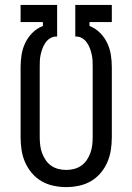

<svg xmlns="http://www.w3.org/2000/svg" viewBox="-20 -755 540 783"><path d="M250 8Q224 8 198 2.5Q172 -3 149.5 -16Q127 -29 110 -49Q93 -69 82.5 -93Q72 -117 68 -143Q64 -169 64 -195V-481Q64 -507 68 -532Q72 -557 83 -580Q94 -603 112.5 -621.5Q131 -640 155 -649V-665H64V-735H213V-606H209Q196 -606 184.5 -599Q173 -592 165.5 -581Q158 -570 153.5 -558Q149 -546 146 -533Q143 -520 142.5 -507Q142 -494 142 -481V-195Q142 -179 144 -162.5Q146 -146 151.5 -131Q157 -116 166 -102.5Q175 -89 188.5 -79.5Q202 -70 218 -66Q234 -62 250 -62Q266 -62 282 -66Q298 -70 311.5 -79.5Q325 -89 334 -102.5Q343 -116 348.5 -131Q354 -146 356 -162.5Q358 -179 358 -195V-481Q358 -494 357.5 -507Q357 -520 354 -533Q351 -546 346.5 -558Q342 -570 334.5 -581Q327 -592 315.5 -599Q304 -606 291 -606H287V-735H436V-665H345V-649Q369 -640 387.5 -621.5Q406 -603 417 -580Q428 -557 432 -532Q436 -507 436 -481V-195Q436 -169 432 -143Q428 -117 417.5 -93Q407 -69 390 -49Q373 -29 350.5 -16Q328 -3 302 2.5Q276 8 250 8Z"/></svg>

Font: Iosevka www.saffi
Style: Regular
Weight: 400
Monospace: yes
Designer: Belleve Invis
Foundry: Belleve Invis
Version: Version 22.0.2; ttfautohint (v1.8.3)